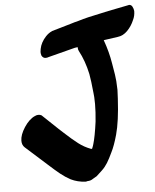

<svg xmlns="http://www.w3.org/2000/svg" viewBox="-57 -912 765 945"><g transform="rotate(-5 325.0 -440.0)"><path d="M639 -832Q639 -808 629 -788Q617 -759 595.5 -737Q574 -715 547 -712Q497 -705 477 -702Q499 -641 508 -584Q520 -517 521 -496Q523 -468 523 -453Q523 -439 521 -409Q515 -298 497 -233Q482 -179 466 -148Q452 -118 440 -98.5Q428 -79 412 -64L384 -38L365 -27Q353 -18 337 -18Q331 -16 327 -16Q288 -18 255 -34Q229 -48 206 -66.5Q183 -85 150 -115L43 -211Q30 -223 30 -244Q30 -273 54 -310Q79 -348 108 -360Q116 -364 124 -364Q133 -364 140 -360L218 -286L242 -264Q280 -229 307.5 -208Q335 -187 367 -175Q369 -174 373 -174Q379 -188 381 -196Q392 -232 402 -306Q407 -354 407 -393Q407 -416 406 -427L404 -448Q398 -510 392 -542Q378 -608 350 -660Q346 -667 346 -679L332 -677Q244 -655 200 -643Q197 -642 193.5 -641Q190 -640 185 -640Q172 -640 165 -653Q162 -662 162 -671Q162 -676 164 -686Q170 -718 196 -746Q210 -761 228 -769Q292 -787 324 -797Q346 -804 353 -805Q389 -816 411 -821Q512 -844 612 -863L616 -864Q627 -864 632.5 -853.5Q638 -843 639 -832Z"/></g></svg>

Font: Sedgwick Ave Display
Style: Regular
Weight: 400
Designer: Kevin Burke, Pedro Vergani
Foundry: Google, Inc.
Version: Version 1.000